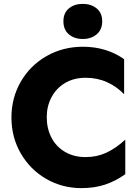

<svg xmlns="http://www.w3.org/2000/svg" viewBox="-20 -956 712 990"><path d="M422 -146Q361 -146 315 -173Q269 -200 245 -247Q221 -294 221 -352Q221 -408 245.5 -454.5Q270 -501 315.5 -528Q361 -555 422 -555Q482 -555 532.5 -532Q583 -509 620 -470V-651Q528 -715 408 -715Q304 -715 219.5 -666.5Q135 -618 87 -534.5Q39 -451 39 -350Q39 -248 87.5 -164.5Q136 -81 218.5 -33.5Q301 14 400 14Q467 14 521.5 -4Q576 -22 626 -58V-236Q577 -191 528 -168.5Q479 -146 422 -146ZM307 -846Q307 -803 335 -779Q363 -755 407 -755Q450 -755 478.5 -779Q507 -803 507 -846Q507 -889 478.5 -912.5Q450 -936 407 -936Q363 -936 335 -912.5Q307 -889 307 -846Z"/></svg>

Font: Geom ExtraBold
Style: Bold
Weight: 800
Version: Version 1.102